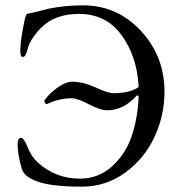

<svg xmlns="http://www.w3.org/2000/svg" viewBox="-20 -684 682 719"><path d="M499 -363Q492 -476 434 -554Q376 -632 276 -632Q186 -632 135 -581Q122 -569 105.5 -546Q89 -523 84 -502Q77 -472 67 -471Q60 -470 58 -477Q56 -484 56 -494Q57 -537 71 -603Q77 -633 84 -633Q94 -634 125 -642Q156 -650 160 -651Q222 -664 291 -664Q419 -664 507.5 -568.5Q596 -473 596 -341Q596 -251 558 -170Q520 -89 448 -37Q376 15 287 15Q171 15 118 -5Q71 -22 62 -51Q46 -104 46 -143Q46 -166 58 -168H59Q63 -168 69.5 -160Q76 -152 79 -143Q95 -100 121 -76Q188 -15 279 -15Q349 -15 399.5 -61Q450 -107 472.5 -172.5Q495 -238 499 -317Q500 -327 494 -327Q493 -327 492 -326Q443 -271 381 -271Q356 -271 313 -293.5Q270 -316 249 -316Q202 -316 157 -295Q153 -293 149.5 -297Q146 -301 146 -306Q146 -309 161 -326Q176 -343 202 -360.5Q228 -378 251 -378Q291 -378 338 -356.5Q385 -335 405 -335Q460 -335 491 -353Q498 -357 499 -358Q499 -360 499 -363Z"/></svg>

Font: EB Garamond 08
Style: Regular
Weight: 400
Version: Version 0.016 ; ttfautohint (v1.5)